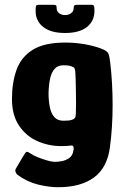

<svg xmlns="http://www.w3.org/2000/svg" viewBox="-20 -656 519 803"><path d="M30 -242Q30 -310 49 -363.5Q68 -417 116.5 -447.5Q165 -478 253 -478Q293 -478 331.5 -471.5Q370 -465 400 -454Q428 -444 433 -432.5Q438 -421 441 -394Q451 -309 451 -217Q451 -125 440 -42Q429 45 373.5 86Q318 127 223 127Q185 127 139.5 116Q94 105 53 75Q49 72 45.5 64Q42 56 47 48Q52 40 63 21Q74 2 79 -6Q87 -20 91.5 -21Q96 -22 108 -14Q117 -7 136.5 1Q156 9 177 15Q198 21 209 21Q221 21 238 18Q255 15 269.5 5Q284 -5 287 -27Q287 -28 287.5 -29Q288 -30 288 -31Q289 -38 286.5 -43.5Q284 -49 274 -47Q269 -46 257.5 -45.5Q246 -45 235 -45Q184 -45 137 -65.5Q90 -86 60 -130Q30 -174 30 -242ZM183 -267Q183 -234 188.5 -207.5Q194 -181 207.5 -166Q221 -151 246 -151Q257 -151 267.5 -152Q278 -153 286 -157Q296 -161 297 -176Q298 -193 298 -219Q298 -245 297.5 -272.5Q297 -300 296.5 -322Q296 -344 295 -354Q295 -359 293 -366.5Q291 -374 287 -375Q279 -379 270.5 -381Q262 -383 246 -383Q222 -383 208.5 -368Q195 -353 189.5 -327Q184 -301 183 -267ZM252 -518Q193 -518 161 -543Q129 -568 129 -610Q129 -628 131 -632Q133 -636 146 -636H199Q211 -636 214 -634Q217 -632 217 -621Q217 -609 227 -601Q237 -593 252 -593Q267 -593 277.5 -601Q288 -609 288 -621Q288 -631 291.5 -633.5Q295 -636 302 -636H360Q371 -636 373 -631.5Q375 -627 375 -610Q375 -568 343.5 -543Q312 -518 252 -518Z"/></svg>

Font: Glory Thin ExtraBold
Style: Regular
Weight: 800
Version: Version 1.011